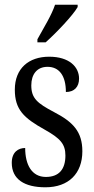

<svg xmlns="http://www.w3.org/2000/svg" viewBox="-20 -786 401 816"><path d="M139 -619V-606H174C222 -649 290 -721 310 -756V-766H214C199 -721 167 -670 139 -619ZM173 10C272 10 330 -49 330 -143C330 -227 290 -268 209 -310C139 -347 113 -368 113 -423C113 -470 137 -502 182 -502C231 -502 260 -465 260 -395C296 -395 316 -417 316 -452C316 -502 274 -545 189 -545C102 -545 43 -495 43 -405C43 -321 80 -285 170 -235C236 -198 258 -174 258 -125C258 -67 231 -34 175 -34C115 -34 87 -86 87 -157C58 -157 30 -140 30 -94C30 -24 84 10 173 10Z"/></svg>

Font: Noto Serif Lao ExtCond
Style: Regular
Weight: 400
Width: 2
Designer: Monotype Design Team
Foundry: Monotype Imaging Inc.
Version: Version 2.004